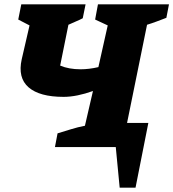

<svg xmlns="http://www.w3.org/2000/svg" viewBox="-20 -677 798 884"><path d="M273 -231Q162 -231 111.5 -275Q61 -319 80 -404L116 -560L64 -587L78 -657H374L361 -593Q346 -585 330 -578.5Q314 -572 295 -563L257 -375Q297 -358 351 -358Q390 -358 433 -368L476 -560L418 -587L431 -657H758L746 -595Q725 -587 702.5 -578.5Q680 -570 657 -563L565 -111H663L604 187H531L513 0H233L245 -63Q275 -72 307 -82Q339 -92 371 -98L408 -258Q372 -245 337.5 -238Q303 -231 273 -231Z"/></svg>

Font: Piazzolla ExtraBold
Style: Italic
Weight: 800
Italic angle: -11.3°
Designer: Juan Pablo del Peral
Foundry: Huerta Tipografica
Version: Version 1.330